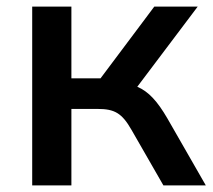

<svg xmlns="http://www.w3.org/2000/svg" viewBox="-20 -559 641 579"><path d="M195.3 0V-230.5H274.4C325.7 -230.5 347.7 -217.8 376.5 -167.5L472.7 0H600.6L484.9 -201.7C454.6 -253.9 428.2 -282.7 394 -297.4L576.2 -539.1H445.3L283.2 -322.8H195.3V-539.1H77.1V0Z"/></svg>

Font: Winston Medium
Style: Regular
Weight: 500
Designer: Vernon Adams, Kim Jin-seong, David Berlow, Cristiano Sobral
Foundry: The Winston Project Authors
Version: Version 3.004